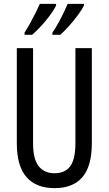

<svg xmlns="http://www.w3.org/2000/svg" viewBox="-20 -963 562 993"><path d="M455 -224Q455 -103 406 -46.5Q357 10 262 10Q167 10 117 -47Q67 -104 67 -223V-714H151V-222Q151 -140 180 -103.5Q209 -67 262 -67Q316 -67 343 -103Q370 -139 370 -223V-714H455ZM414 -934Q403 -912 381.5 -883Q360 -854 335.5 -827Q311 -800 292 -783H251V-794Q266 -816 282 -845Q298 -874 311 -901Q324 -928 330 -943H414ZM270 -934Q253 -900 217.5 -857Q182 -814 146 -783H107V-794Q122 -818 137.5 -846Q153 -874 166 -900.5Q179 -927 186 -943H270Z"/></svg>

Font: Noto Sans Sinhala UI ExtraCondensed
Style: Regular
Weight: 400
Width: 2
Designer: Jelle Bosma - Monotype Design Team
Foundry: Monotype Imaging Inc.
Version: Version 2.006; ttfautohint (v1.8.4.7-5d5b)